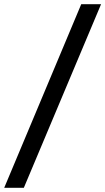

<svg xmlns="http://www.w3.org/2000/svg" viewBox="-89 -730 499 910"><path d="M-69 160H24L390 -710H296Z"/></svg>

Font: Source Sans Pro
Style: Bold Italic
Weight: 700
Italic angle: -11°
Designer: Paul D. Hunt
Foundry: Adobe Systems Incorporated
Version: Version 3.006;hotconv 1.0.111;makeotfexe 2.5.65597